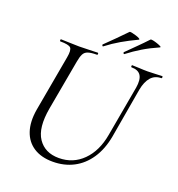

<svg xmlns="http://www.w3.org/2000/svg" viewBox="-143 -908 963 1039"><g transform="rotate(20 339.0 -389.0)"><path d="M563 -518Q571 -566 556 -589.5Q541 -613 502 -613Q499 -613 499 -619Q499 -625 502 -625Q523 -625 544.5 -623.5Q566 -622 592 -622Q614 -622 635.5 -623.5Q657 -625 674 -625Q678 -625 677.5 -619Q677 -613 674 -613Q637 -613 614.5 -587.5Q592 -562 583 -514L533 -225Q519 -149 483 -95.5Q447 -42 394 -14.5Q341 13 275 13Q209 13 165 -15.5Q121 -44 103.5 -96.5Q86 -149 98 -221L156 -545Q164 -589 152 -601Q140 -613 92 -613Q89 -613 89 -619Q89 -625 92 -625Q114 -625 141 -623.5Q168 -622 197 -622Q229 -622 256 -623.5Q283 -625 303 -625Q307 -625 307 -619Q307 -613 303 -613Q270 -613 252 -607Q234 -601 226 -585Q218 -569 213 -540L161 -252Q140 -134 179.5 -75.5Q219 -17 299 -17Q381 -17 437.5 -73.5Q494 -130 511 -227ZM319 -667Q315 -665 313 -670.5Q311 -676 314 -677Q345 -707 371.5 -733.5Q398 -760 426 -789Q429 -792 440.5 -789.5Q452 -787 465 -783Q478 -779 485.5 -774.5Q493 -770 488 -767Q439 -744 398.5 -720.5Q358 -697 319 -667ZM441 -667Q437 -665 435 -670.5Q433 -676 436 -677Q466 -707 493 -733.5Q520 -760 547 -789Q550 -792 562 -789.5Q574 -787 587 -782.5Q600 -778 607.5 -774Q615 -770 610 -767Q560 -745 520 -721Q480 -697 441 -667Z"/></g></svg>

Font: Cormorant
Style: Italic
Weight: 400
Italic angle: -10°
Designer: Christian Thalmann (Catharsis Fonts)
Foundry: Catharsis Fonts
Version: Version 4.000